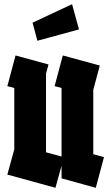

<svg xmlns="http://www.w3.org/2000/svg" viewBox="-20 -894 530 914"><path d="M244 0 15 -63 48 -183V-475L15 -484L54 -630L211 -587L199 -544V-169L273 -149V-475L240 -484L279 -630L455 -582L424 -466V-160L475 -146L436 0L273 -45V-46V-105ZM356 -754 158 -700 135 -786 323 -874Z"/></svg>

Font: Blaka Ink
Style: Regular
Weight: 400
Designer: Mohamed Gaber
Foundry: Kief Type Foundry
Version: Version 1.003; ttfautohint (v1.8.4.7-5d5b)